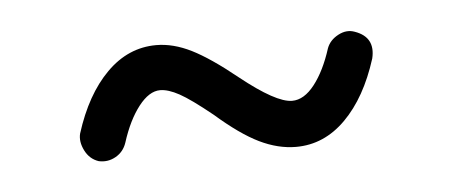

<svg xmlns="http://www.w3.org/2000/svg" viewBox="-26 -659 450 191"><g transform="rotate(-5 199.0 -563.5)"><path d="M264 -507Q246 -507 227.5 -516Q209 -525 185 -546Q164 -563 153 -569Q142 -575 134 -575Q123 -575 112.5 -561.5Q102 -548 95 -526Q92 -517 84 -512.5Q76 -508 67 -510Q58 -513 53.5 -522Q49 -531 51 -539Q63 -577 84.5 -598.5Q106 -620 134 -620Q151 -620 169 -611Q187 -602 213 -581Q248 -553 264 -553Q276 -553 286.5 -566.5Q297 -580 304 -602Q307 -610 315.5 -614.5Q324 -619 332 -616Q352 -609 347 -588Q335 -550 313.5 -528.5Q292 -507 264 -507Z"/></g></svg>

Font: Kurewa Gothic CJK TC Regular
Style: Regular
Weight: 400
Designer: Max Yao
Foundry: Max-Everyday
Version: Version 1.071; ttfautohint (v1.8.3)